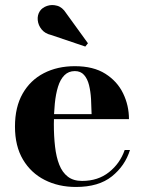

<svg xmlns="http://www.w3.org/2000/svg" viewBox="-20 -733 573 763"><path d="M282 10Q212.5 10 157.8 -17.8Q103 -45.5 71.2 -99Q39.5 -152.5 39.5 -230Q39.5 -307.5 70 -361Q100.5 -414.5 154.2 -442.2Q208 -470 277.5 -470Q351 -470 398.5 -440Q446 -410 469.2 -362Q492.5 -314 492.5 -259.5H106.5V-279.5H344Q343.5 -309 341.8 -339.2Q340 -369.5 333.8 -394.8Q327.5 -420 314 -435.2Q300.5 -450.5 277.5 -450.5Q252.5 -450.5 236 -434Q219.5 -417.5 210.5 -388.2Q201.5 -359 197.8 -321Q194 -283 194 -240Q194 -191.5 198.8 -150.2Q203.5 -109 215.5 -78.5Q227.5 -48 249.5 -31Q271.5 -14 306 -14Q369.5 -14 413.2 -48.8Q457 -83.5 475.5 -137H496.5Q477 -74 424.5 -32Q372 10 282 10ZM319 -548 183 -594Q159 -599.5 145.5 -616Q132 -632.5 130 -652.8Q128 -673 138.5 -689Q148 -703 167 -709.5Q186 -716 207 -710.2Q228 -704.5 243 -680.5L329.5 -561Z"/></svg>

Font: Bodoni Moda SC 11pt
Style: Bold
Weight: 700
Version: Version 2.005